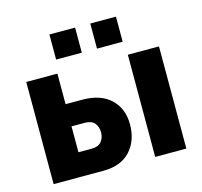

<svg xmlns="http://www.w3.org/2000/svg" viewBox="-105 -838 1003 953"><g transform="rotate(-15 397.0 -361.5)"><path d="M56 0V-525H216V-368H301Q396 -368 447.5 -319Q499 -270 499 -189Q499 -105 450.5 -52.5Q402 0 311 0ZM578 0V-525H738V0ZM216 -121H285Q318 -121 334 -140Q350 -159 350 -188Q350 -216 334.5 -235Q319 -254 284 -254H216ZM228 -594V-723H360V-594ZM438 -594V-723H570V-594Z"/></g></svg>

Font: Raleway ExtraBold
Style: Regular
Weight: 800
Designer: Matt McInerney, Pablo Impallari, Rodrigo Fuenzalida
Foundry: Matt McInerney, Pablo Impallari, Rodrigo Fuenzalida
Version: Version 4.026